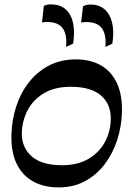

<svg xmlns="http://www.w3.org/2000/svg" viewBox="-20 -826 596 857"><path d="M241.5 10.5Q175.6 10.5 127.4 -16.3Q79.2 -43.2 53.9 -95.9Q28.6 -148.6 31.1 -226.6Q32.9 -289.7 52 -349.7Q71.1 -409.6 107.9 -457.2Q144.7 -504.8 197.6 -532.9Q250.4 -561 319.7 -561Q382.7 -561 429.4 -534.8Q476.2 -508.6 501.3 -456.1Q526.4 -403.5 524.3 -324.2Q522.4 -260.2 502.8 -200.2Q483.2 -140.2 447.1 -92.7Q410.9 -45.1 359.2 -17.3Q307.6 10.5 241.5 10.5ZM256.8 -88.5Q327.1 -88.5 375.4 -117.2Q423.7 -145.8 448.9 -193.2Q474.1 -240.5 474.4 -295.9Q475.1 -362.2 430.1 -400.4Q385.1 -438.6 295.7 -438.6Q224.1 -438.6 175.7 -409.6Q127.4 -380.6 103.1 -333.6Q78.8 -286.6 77.4 -231.9Q76.8 -166.6 122.2 -127.5Q167.5 -88.5 256.8 -88.5ZM450.5 -616.6Q455.1 -671.9 434.6 -699.8Q414 -727.6 365.7 -727.6Q358.7 -727.6 353.1 -727.1Q347.4 -726.6 342.1 -724.9L350.5 -797.9Q357.4 -801.8 365.7 -803.8Q374 -805.7 384.1 -805.7Q422.6 -805.7 447 -784.2Q471.5 -762.6 480.7 -723.3Q489.9 -684.1 481.5 -631.1ZM274.7 -616.6Q280.3 -669.9 260.6 -698.9Q240.9 -727.9 188.9 -727.9Q182.9 -727.9 177.7 -727.4Q172.6 -726.9 167.6 -725.2L175.3 -798.9Q186.7 -806.4 206.2 -806.4Q249.8 -806.4 274.4 -783.1Q299.1 -759.9 306.7 -720.6Q314.3 -681.3 306.3 -631.1Z"/></svg>

Font: Savate ExtraLight
Style: Italic
Weight: 200
Italic angle: -11°
Designer: Max Esnée
Foundry: Plomb Type
Version: Version 2.000